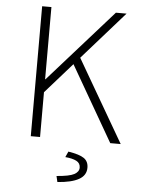

<svg xmlns="http://www.w3.org/2000/svg" viewBox="-59 -705 718 970"><g transform="rotate(5 300.0 -220.0)"><path d="M115 0V-659H162V-293H164L489 -659H543L162 -227V0ZM518 0 285 -404 315 -441 571 0ZM269 219 262 189Q327 184 351 171Q375 158 375 137Q375 114 354.5 103.5Q334 93 298 90L311 61Q368 70 391 86Q414 102 414 134Q414 173 377 193.5Q340 214 269 219Z"/></g></svg>

Font: Source Code Pro ExtraLight Light
Style: Regular
Weight: 300
Monospace: yes
Version: Version 1.018;hotconv 1.0.116;makeotfexe 2.5.65601